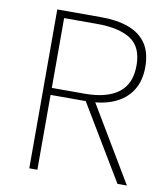

<svg xmlns="http://www.w3.org/2000/svg" viewBox="-82 -795 752 864"><g transform="rotate(10 294.5 -363.0)"><path d="M110 0V-726H311Q383 -726 435.5 -707Q488 -688 516.5 -647Q545 -606 545 -539Q545 -475 516.5 -431Q488 -387 435.5 -364.5Q383 -342 311 -342H147V0ZM147 -374H298Q398 -374 451.5 -414.5Q505 -455 505 -539Q505 -624 451.5 -658.5Q398 -693 298 -693H147ZM513 0 301 -353 343 -357 556 0Z"/></g></svg>

Font: Noto Sans HK Thin Thin
Style: Regular
Weight: 250
Version: Version 2.004-H2;hotconv 1.0.118;makeotfexe 2.5.65603